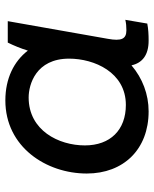

<svg xmlns="http://www.w3.org/2000/svg" viewBox="51 -620 575 717"><g transform="rotate(-90 338.5 -261.5)"><path d="M545 6C568 6 588 5 609 1L623 -81C610 -78 598 -77 584 -77C551 -77 543 -96 552 -146L618 -520H538C527 -498 516 -471 508 -445C468 -497 404 -529 322 -529C148 -529 49 -376 49 -225C49 -88 139 6 281 6C345 6 405 -17 453 -58C462 -17 492 6 545 6ZM333 -442C381 -442 478 -415 478 -291C478 -197 427 -79 305 -79C212 -79 154 -137 154 -232C154 -330 210 -442 333 -442Z"/></g></svg>

Font: Fixel Display Medium
Style: Italic
Weight: 500
Italic angle: -10°
Designer: AlfaBravo + MacPaw
Foundry: Kyrylo Tkachov, Marchela Mozhyna, Serhii Makarenko, Maria Weinstein, Zakhar Kryvoshyya
Version: Version 1.210;Glyphs 3.2 (3217)